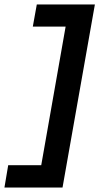

<svg xmlns="http://www.w3.org/2000/svg" viewBox="-64 -736 470 866"><path d="M-44 110H218L364 -716H102L84 -616H232L122 9H-27Z"/></svg>

Font: Uncut Sans Semibold
Style: Italic
Weight: 600
Italic angle: -10°
Designer: Kasper Nordkvist
Foundry: Uncut Type
Version: Version 1.111;FEAKit 1.0